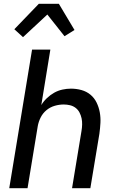

<svg xmlns="http://www.w3.org/2000/svg" viewBox="-20 -998 640 1018"><path d="M29 0 150 -735H247L199 -441Q211 -461 229 -478Q247 -495 267.5 -506.5Q288 -518 311 -523Q334 -528 356 -528Q385 -528 412 -520.5Q439 -513 459.5 -496Q480 -479 492 -454.5Q504 -430 509 -402.5Q514 -375 512.5 -346.5Q511 -318 507 -289L459 0H362L412 -303Q415 -320 415.5 -337.5Q416 -355 412.5 -371Q409 -387 401.5 -401.5Q394 -416 381 -426Q368 -436 351.5 -440Q335 -444 318 -444Q294 -444 270 -437Q246 -430 226.5 -414Q207 -398 195.5 -375Q184 -352 180 -328L126 0ZM102 -801 56 -843 186 -978H292L375 -839L322 -806L231 -921Z"/></svg>

Font: Iosevka Aile Medium
Style: Italic
Weight: 500
Italic angle: -9°
Designer: Belleve Invis
Foundry: Belleve Invis
Version: Version 31.1.0; ttfautohint (v1.8.4)